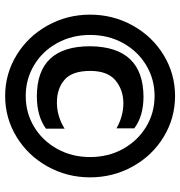

<svg xmlns="http://www.w3.org/2000/svg" viewBox="3 -697 704 750"><g transform="rotate(90 355.0 -322.0)"><path d="M482.5 -149.3V-222.4Q434.3 -192.3 380 -192.3Q326 -192.3 291.5 -222.2Q257 -252.1 257 -322.2Q257 -390.3 294.1 -421.1Q331.3 -451.9 383.2 -451.9Q434.3 -451.9 481.4 -424.9V-494.5Q434.5 -529.9 359.3 -530.6Q162.8 -530.3 160.7 -322.2Q160.5 -114 356.3 -114Q433.2 -114 482.5 -149.3ZM672.8 -321.9Q672.8 -411.9 630.2 -488.5Q587.6 -565.2 514.5 -609.5Q441.3 -653.8 354.8 -653.8Q268.7 -653.8 195.5 -609.5Q122.4 -565.2 79.8 -488.5Q37.2 -411.9 37.2 -321.9Q37.2 -232 79.8 -155.6Q122.4 -79.1 195.5 -34.6Q268.7 9.9 354.8 9.9Q441.3 9.9 514.5 -34.6Q587.6 -79.1 630.2 -155.6Q672.8 -232 672.8 -321.9ZM116.5 -321.9Q116.5 -393.2 148.2 -450.6Q179.9 -508 234.5 -540.9Q289 -573.8 354.8 -573.8Q421 -573.8 475.3 -540.9Q529.6 -508 561.6 -450.6Q593.5 -393.2 593.5 -321.9Q593.5 -251.2 561.6 -193.5Q529.6 -135.9 475.3 -103.2Q421 -70.5 354.8 -70.5Q289 -70.5 234.5 -103.2Q179.9 -135.9 148.2 -193.5Q116.5 -251.2 116.5 -321.9Z"/></g></svg>

Font: Arad-VF Thin Dots1
Style: Regular
Weight: 100
Designer: Mohammad Darvishi
Version: Version 1.000;August 30, 2024;FontCreator 15.0.0.2992 64-bit